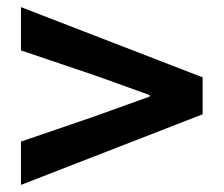

<svg xmlns="http://www.w3.org/2000/svg" viewBox="-20 -647 630 541"><path d="M39 -126 551 -325V-429L39 -627V-505L249 -434L402 -379V-375L249 -320L39 -248Z"/></svg>

Font: Noto Sans CJK TC
Style: Bold
Weight: 700
Designer: Ryoko NISHIZUKA 西塚涼子 (kana, bopomofo & ideographs); Paul D. Hunt (Latin, Greek & Cyrillic); Sandoll Communications 산돌커뮤니
Foundry: Adobe
Version: Version 2.004;hotconv 1.0.118;makeotfexe 2.5.65603